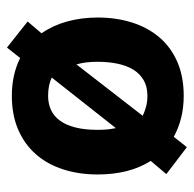

<svg xmlns="http://www.w3.org/2000/svg" viewBox="-23 -500 546 540"><g transform="rotate(-90 250.0 -230.0)"><path d="M29.3 -228Q29.3 -281.2 43.7 -325.7Q58.1 -370.1 86.2 -402.1Q114.3 -434.1 155.5 -451.9Q196.8 -469.7 250.5 -469.7Q281.2 -469.7 307.9 -463.6Q334.5 -457.5 356.9 -446.3L386.2 -483.4L459.5 -425.3L426.3 -386.2Q448.2 -355 459.5 -314.7Q470.7 -274.4 470.7 -228Q470.7 -176.3 456.8 -132.1Q442.9 -87.9 415.5 -55.4Q388.2 -22.9 346.7 -4.6Q305.2 13.7 250.5 13.7Q216.8 13.7 188 6.3Q159.2 -1 135.3 -14.2L106 22.5L30.3 -35.2L67.4 -79.1Q48.3 -109.4 38.8 -146.7Q29.3 -184.1 29.3 -228ZM346.2 -228Q346.2 -246.1 344.5 -260Q342.8 -273.9 338.9 -288.1L194.3 -101.6Q205.6 -96.2 219.7 -92.3Q233.9 -88.4 250.5 -88.4Q276.4 -88.4 294.4 -98.9Q312.5 -109.4 324 -127.9Q335.4 -146.5 340.8 -172.1Q346.2 -197.8 346.2 -228ZM154.8 -228Q154.8 -212.4 156 -200.9Q157.2 -189.5 159.7 -177.2L301.8 -357.4Q292 -362.3 279.1 -365Q266.1 -367.7 250.5 -367.7Q228.5 -367.7 210.9 -359.6Q193.4 -351.6 180.9 -334.7Q168.5 -317.9 161.6 -291.3Q154.8 -264.6 154.8 -228Z"/></g></svg>

Font: PT Astra Sans
Style: Bold
Weight: 700
Designer: A.Korolkova, I. Chaeva
Foundry: ParaType Ltd
Version: Version 1.001; ttfautohint (v1.6)